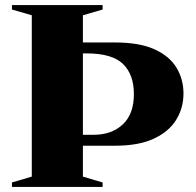

<svg xmlns="http://www.w3.org/2000/svg" viewBox="-20 -735 770 755"><path d="M383.5 -17.5V0H27V-17.5L105 -40.5V-675L27 -697.5V-715H383.5V-697.5L306 -675V-568H432.5Q528.5 -568 587.8 -541Q647 -514 674.2 -468.5Q701.5 -423 701.5 -367.5Q701.5 -311 673.2 -264.5Q645 -218 585.5 -190Q526 -162 432.5 -162H306V-40.5ZM506.5 -365Q506.5 -441.5 464 -483.2Q421.5 -525 320.5 -525H306V-205H349Q419 -205 462.8 -245.8Q506.5 -286.5 506.5 -365Z"/></svg>

Font: Newsreader 72pt
Style: Bold
Weight: 700
Designer: Hugues Gentile
Foundry: Production Type
Version: Version 1.003; ttfautohint (v1.8.3)